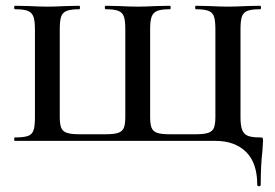

<svg xmlns="http://www.w3.org/2000/svg" viewBox="-20 -488 952 665"><path d="M32 -12Q62 -12 76.5 -17Q91 -22 96 -36.5Q101 -51 101 -81V-387Q101 -417 95.5 -431Q90 -445 76 -450.5Q62 -456 32 -456Q29 -456 29 -462Q29 -468 32 -468L81 -467Q119 -465 143 -465Q169 -465 209 -467L255 -468Q257 -468 257 -462Q257 -456 255 -456Q226 -456 211.5 -450.5Q197 -445 192 -431Q187 -417 187 -387V-83Q187 -58 192 -45.5Q197 -33 211.5 -28Q226 -23 255 -23H346Q375 -23 389.5 -28Q404 -33 409 -45.5Q414 -58 414 -83V-387Q414 -417 409 -431Q404 -445 389.5 -450.5Q375 -456 346 -456Q343 -456 343 -462Q343 -468 346 -468L392 -467Q432 -465 457 -465Q481 -465 521 -467L569 -468Q571 -468 571 -462Q571 -456 569 -456Q539 -456 525 -450.5Q511 -445 505.5 -431Q500 -417 500 -387V-83Q500 -58 505 -45.5Q510 -33 524 -28Q538 -23 568 -23H658Q687 -23 701.5 -28Q716 -33 721 -45.5Q726 -58 726 -83V-387Q726 -417 721 -431Q716 -445 702 -450.5Q688 -456 658 -456Q656 -456 656 -462Q656 -468 658 -468L705 -467Q745 -465 770 -465Q794 -465 834 -467L881 -468Q884 -468 884 -462Q884 -456 881 -456Q851 -456 837 -450.5Q823 -445 818 -431Q813 -417 813 -387V-81Q813 -51 819.5 -36.5Q826 -22 840 -17Q854 -12 880 -12Q888 -12 889.5 -10.5Q891 -9 891 0Q891 8 889 34Q883 84 883 152Q883 157 877 157Q871 157 871 152Q871 76 832 38Q793 0 727 0H32Q29 0 29 -6Q29 -12 32 -12Z"/></svg>

Font: Cormorant SC SemiBold
Style: Regular
Weight: 600
Designer: Christian Thalmann (Catharsis Fonts)
Version: Version 3.000